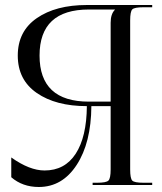

<svg xmlns="http://www.w3.org/2000/svg" viewBox="-20 -739 646 767"><path d="M350 0V-9H368Q404 -9 413 -17.5Q422 -26 422 -62V-315H345Q344 -169 286.5 -80.5Q229 8 135 8Q70 8 25 -31V-110Q98 -58 158 -58Q239 -58 282.5 -125Q326 -192 327 -315Q203 -315 127 -367.5Q51 -420 51 -517Q51 -614 127 -666.5Q203 -719 327 -719H588V-710H553Q517 -710 508.5 -701.5Q500 -693 500 -657V-62Q500 -26 508.5 -17.5Q517 -9 553 -9H588V0ZM422 -333V-648Q422 -683 439 -700V-701H335Q138 -701 138 -517Q138 -333 335 -333Z"/></svg>

Font: FoglihtenNo06
Style: Regular
Weight: 500
Designer: gluk (gluksza@wp.pl)
Foundry: gluk (gluksza@wp.pl)
Version: Version 0.76